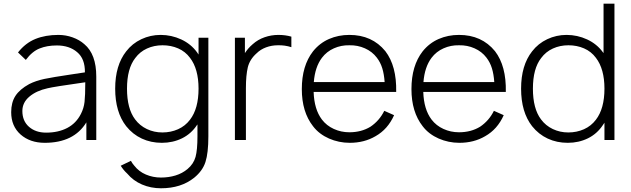

<svg xmlns="http://www.w3.org/2000/svg" viewBox="-20 -770 3472 1056"><path d="M455 0V-97Q386.5 15.5 226 15.5Q145.5 15.5 93.5 -30Q41.5 -76 41.5 -153Q41.5 -206.5 65 -242.8Q88.5 -279 140.5 -307.5Q177 -326 224.5 -336Q248.5 -341 283.2 -346.8Q318 -352.5 364.5 -359.5L447 -372Q448 -446.5 404.5 -483Q361.5 -520 292.5 -520Q238.5 -520 198 -503.5Q157 -487.5 122 -440.5L79 -481.5Q120 -533.5 175 -555.8Q230 -578 301 -578Q341.5 -578 379.2 -564.5Q417 -551 444 -527Q509.5 -472 509.5 -349V0ZM449 -317.5Q275.5 -293 241.5 -284.5Q180 -271 141.5 -238.5Q103 -206 103 -159.5Q103 -104.5 139.5 -72.5Q176 -40.5 233.5 -40.5Q300.5 -40.5 349.8 -66.2Q399 -92 425 -143.5Q441 -174.5 445 -209.5Q447 -227 448 -253.8Q449 -280.5 449 -317.5Z M1126 -562.5V-20Q1126 71.5 1110 121Q1094.5 169.5 1048 207.5Q975.5 265.5 865.5 265.5Q809.5 265.5 761 244.8Q712.5 224 679.5 184.5Q668.5 174.5 659.8 163.8Q651 153 644 141.5L700 114.5Q708 129.5 718 140.5Q743.5 173.5 782.5 190Q821.5 206.5 865.5 206.5Q908 206.5 945.5 195Q983 183.5 1011.5 159.5Q1044.5 132 1055.5 93Q1066 55 1066 -20V-85.5L1063.5 -82.5Q1031.5 -34 981 -9.2Q930.5 15.5 870 15.5Q810 15.5 760 -7.8Q710 -31 674 -76Q613.5 -153.5 613.5 -282.5Q613.5 -410.5 674 -487.5Q707.5 -531 757.5 -554.5Q807.5 -578 863.5 -578Q923 -578 977 -553Q1030.5 -528 1063.5 -482.5L1072 -470V-562.5ZM1072 -282.5Q1072 -391 1025 -452Q999.5 -486.5 960 -503.8Q920.5 -521 874 -521Q827.5 -521 788.5 -503.2Q749.5 -485.5 724 -451Q678.5 -393 678.5 -282.5Q678.5 -172.5 723 -113.5Q748.5 -79 788 -60.2Q827.5 -41.5 873 -41.5Q919.5 -41.5 959.2 -59.2Q999 -77 1025 -111.5Q1072 -172.5 1072 -282.5Z M1582.5 -568.5V-510.5Q1547 -522 1508.5 -521Q1474 -521 1443.2 -509.5Q1412.5 -498 1391.5 -477Q1354 -444 1343 -400Q1332.5 -355.5 1332.5 -285.5V0H1272V-562.5H1327V-478Q1335 -490.5 1345.5 -502.8Q1356 -515 1370 -527Q1398.5 -552.5 1435.2 -565.2Q1472 -578 1511.5 -578Q1549 -578 1582.5 -568.5Z M1750.5 -112.5Q1776 -79 1816 -60.8Q1856 -42.5 1901.5 -42.5Q1967.5 -42.5 2017.5 -73Q2067 -106.5 2093.5 -160.5L2147.5 -136.5Q2113 -59 2045.5 -21Q1983.5 15.5 1903.5 15.5Q1873.5 15.5 1844.8 9.5Q1816 3.5 1789.8 -8Q1763.5 -19.5 1741 -36.5Q1718.5 -53.5 1701.5 -76Q1640 -154.5 1640 -280Q1640 -408.5 1701.5 -487.5Q1738 -533 1789.5 -555.5Q1841 -578 1901.5 -578Q2026.5 -578 2099.5 -488.5Q2162 -407 2159 -264.5H1705Q1708 -168.5 1750.5 -112.5ZM1706 -318.5H2095.5Q2092.5 -362 2082.5 -394.5Q2072.5 -427 2052.5 -453Q2027 -486.5 1987 -504.2Q1947 -522 1901.5 -521Q1856.5 -522 1816.5 -504.2Q1776.5 -486.5 1750.5 -452Q1712.5 -401.5 1706 -318.5Z M2353.5 -112.5Q2379 -79 2419 -60.8Q2459 -42.5 2504.5 -42.5Q2570.5 -42.5 2620.5 -73Q2670 -106.5 2696.5 -160.5L2750.5 -136.5Q2716 -59 2648.5 -21Q2586.5 15.5 2506.5 15.5Q2476.5 15.5 2447.8 9.5Q2419 3.5 2392.8 -8Q2366.5 -19.5 2344 -36.5Q2321.5 -53.5 2304.5 -76Q2243 -154.5 2243 -280Q2243 -408.5 2304.5 -487.5Q2341 -533 2392.5 -555.5Q2444 -578 2504.5 -578Q2629.5 -578 2702.5 -488.5Q2765 -407 2762 -264.5H2308Q2311 -168.5 2353.5 -112.5ZM2309 -318.5H2698.5Q2695.5 -362 2685.5 -394.5Q2675.5 -427 2655.5 -453Q2630 -486.5 2590 -504.2Q2550 -522 2504.5 -521Q2459.5 -522 2419.5 -504.2Q2379.5 -486.5 2353.5 -452Q2315.5 -401.5 2309 -318.5Z M3359.5 -750V0H3304.5V-95L3296 -82.5Q3264 -34 3213.5 -9.2Q3163 15.5 3102.5 15.5Q3042.5 15.5 2992.5 -7.8Q2942.5 -31 2906.5 -76Q2846 -153.5 2846 -282.5Q2846 -410.5 2906.5 -487.5Q2940 -531 2990 -554.5Q3040 -578 3096 -578Q3155.5 -578 3209.5 -553Q3263 -528 3296 -482.5L3299.5 -478V-750ZM3304.5 -282.5Q3304.5 -391 3257.5 -452Q3232 -486.5 3192.5 -503.8Q3153 -521 3106.5 -521Q3060 -521 3021 -503.2Q2982 -485.5 2956.5 -451Q2911 -393 2911 -282.5Q2911 -172.5 2955.5 -113.5Q2981 -79 3020.5 -60.2Q3060 -41.5 3105.5 -41.5Q3152 -41.5 3191.8 -59.2Q3231.5 -77 3257.5 -111.5Q3304.5 -172.5 3304.5 -282.5Z"/></svg>

Font: Russisch Sans Light
Style: Regular
Weight: 300
Designer: Michael Sharanda (font) & Cristiano Sobral (main changes)
Foundry: Michael Sharanda
Version: Version 2.00;September 8, 2020;FontCreator 13.0.0.2681 64-bi